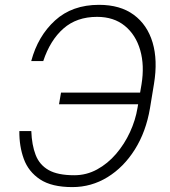

<svg xmlns="http://www.w3.org/2000/svg" viewBox="-20 -757 696 787"><path d="M59.3 -219.8H108.3Q110.4 -162.6 126.1 -122Q141.7 -81.3 179.2 -60Q216.6 -38.7 284.4 -38.7Q334.5 -38.7 378 -62.5Q421.5 -86.3 455.8 -126.2Q490.1 -166.2 512.8 -215.4Q535.5 -264.6 543.7 -315L546.2 -329.5H221.9L230.1 -377.5H554.3L560 -410.9Q572.8 -488.6 554.7 -551.5Q536.6 -614.3 491.5 -651.1Q446.4 -687.9 377.8 -687.9Q294.4 -687.9 240.1 -640.1Q185.7 -592.3 157.3 -506.7H108Q135.3 -609 205.6 -673.1Q275.9 -737.2 386 -737.2Q472.7 -737.2 528.2 -696.4Q583.8 -655.5 605.5 -582.7Q627.1 -509.9 611.2 -413.4L594.8 -313.6Q578.5 -217 532.7 -144.2Q486.9 -71.4 420.6 -30.7Q354.4 9.9 276.6 9.9Q191.8 9.9 144.2 -21.7Q96.6 -53.3 77.6 -105.5Q58.6 -157.7 59.3 -219.8Z"/></svg>

Font: Inter Extra Light  BETA
Style: Italic
Weight: 200
Italic angle: 9.39999°
Designer: Rasmus Andersson
Foundry: rsms
Version: Version 3.011;git-f93a4a705